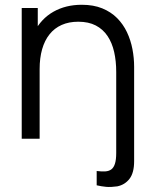

<svg xmlns="http://www.w3.org/2000/svg" viewBox="-20 -573 634 793"><path d="M464.3 196.7Q438.2 200.5 418.2 198.7Q398.3 196.8 379.3 192.3V133.3Q399.5 135.8 414.6 134.9Q429.7 134 439.8 126.6Q449.8 119.2 454.9 102.8Q460 86.5 460 58.7V-1.3H534V92.7Q534 140.7 514.9 165.5Q495.8 190.3 464.3 196.7ZM534 0H460V-275.7Q460 -320.5 451.5 -358.2Q443 -396 424.2 -424.2Q405.3 -452.3 375.6 -467.8Q345.8 -483.3 303.3 -483.3Q264.5 -483.3 234.7 -470Q204.8 -456.7 184.7 -431.4Q164.5 -406.2 154.1 -370Q143.7 -333.8 143.7 -288L91.7 -299.7Q91.7 -382.7 120.7 -439.2Q149.7 -495.7 200.6 -524.5Q251.5 -553.3 317.7 -553.3Q366.2 -553.3 402.3 -538.5Q438.5 -523.7 463.8 -498.2Q489 -472.7 504.5 -439.8Q520 -406.8 527 -370.2Q534 -333.5 534 -297ZM143.7 0H69.7V-540H136V-407H143.7Z"/></svg>

Font: Manrope Variable Light
Style: Regular
Weight: 200
Designer: Mikhail Sharanda
Foundry: Mikhail Sharanda
Version: Version 4.505